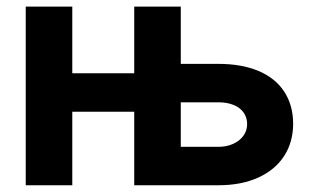

<svg xmlns="http://www.w3.org/2000/svg" viewBox="-20 -550 927 570"><path d="M56.4 -530.4H194.6V-332.4H434.3V-218.3H194.6V0H56.4ZM850.3 -182.5Q850.1 -128.2 823.7 -87.1Q797.2 -46 747 -23Q696.8 0 628 0H378.5V-530.4H516.7V-114.1H628Q652.8 -114.1 672.2 -122.9Q691.5 -131.7 702.5 -146.8Q713.5 -161.9 713.7 -181.5Q713.5 -201.9 702.7 -216.6Q691.8 -231.4 672.5 -238.8Q653.2 -246.3 628 -246.3H469.8V-360.4H628Q697.4 -360.4 747.5 -339.3Q797.5 -318.2 823.8 -278Q850.1 -237.8 850.3 -182.5Z"/></svg>

Font: Pretendard Variable
Style: Regular
Weight: 400
Designer: Base glyphs from Inter by Rasmus Andersson; Hangul glyphs from Noto Sans CJK(Source Han Sans) by Jang Soo-young and Kang
Foundry: Kil Hyung-jin
Version: Version 1.100;FEAKit 1.0